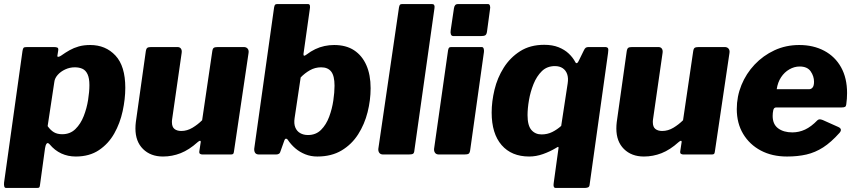

<svg xmlns="http://www.w3.org/2000/svg" viewBox="-29 -762 4219 947"><path d="M1 165Q-6 165 -8 157.5Q-10 150 -9 139L82 -511Q84 -523 87.5 -526.5Q91 -530 106 -530H236Q249 -530 254.5 -527Q260 -524 258 -512L254 -487Q253 -481 259.5 -482Q266 -483 273 -488Q294 -503 314.5 -514.5Q335 -526 359.5 -533Q384 -540 416 -540Q492 -540 540.5 -488Q589 -436 589 -329Q589 -274 576 -214Q563 -154 534.5 -103.5Q506 -53 459 -21.5Q412 10 345 10Q306 10 273.5 -5Q241 -20 216 -50Q206 -61 200.5 -53Q195 -45 193 -30L168 152Q167 161 164 163Q161 165 153 165H1ZM278 -100Q317 -100 343 -125.5Q369 -151 384 -189.5Q399 -228 405.5 -269Q412 -310 412 -342Q412 -376 403 -395.5Q394 -415 378 -422.5Q362 -430 340 -430Q315 -430 292.5 -419.5Q270 -409 255.5 -392.5Q241 -376 239 -358L206 -140Q220 -120 236.5 -110Q253 -100 278 -100Z M775 10Q714 10 676.5 -27Q639 -64 639 -128Q639 -136 639.5 -144.5Q640 -153 641 -160L690 -508Q692 -522 697.5 -526Q703 -530 717 -530H846Q858 -530 863.5 -522Q869 -514 867 -501L820 -174Q819 -169 819 -165Q819 -161 819 -159Q819 -136 831.5 -126Q844 -116 865 -116Q894 -116 920.5 -132Q947 -148 968 -169L1018 -509Q1020 -523 1026 -526.5Q1032 -530 1047 -530H1173Q1186 -530 1192.5 -522Q1199 -514 1197 -501L1125 -15Q1124 -6 1121 -3Q1118 0 1109 0H970Q963 0 958 -3Q953 -6 954 -15L961 -61Q962 -67 958 -67.5Q954 -68 946 -61Q904 -23 862 -6.5Q820 10 775 10Z M1249 0Q1235 0 1229.5 -8Q1224 -16 1225 -29L1323 -726Q1325 -736 1328 -739Q1331 -742 1339 -742H1490Q1498 -742 1499.5 -734.5Q1501 -727 1499 -717L1468 -497Q1467 -489 1470.5 -487.5Q1474 -486 1483 -493Q1504 -509 1526 -519.5Q1548 -530 1571.5 -535Q1595 -540 1619 -540Q1678 -540 1717.5 -514Q1757 -488 1778 -440.5Q1799 -393 1799 -327Q1799 -268 1784 -208.5Q1769 -149 1737.5 -99.5Q1706 -50 1656 -20Q1606 10 1536 10Q1504 10 1476.5 -1Q1449 -12 1427.5 -30.5Q1406 -49 1390 -73Q1387 -78 1381.5 -78Q1376 -78 1372 -65L1356 -20Q1353 -8 1347.5 -4Q1342 0 1332 0ZM1424 -179Q1420 -152 1427.5 -133.5Q1435 -115 1451.5 -105.5Q1468 -96 1490 -96Q1529 -96 1554.5 -121.5Q1580 -147 1594.5 -186Q1609 -225 1615 -266Q1621 -307 1621 -339Q1621 -388 1604.5 -409Q1588 -430 1555 -430Q1525 -430 1499.5 -415.5Q1474 -401 1454 -380Z M2015 -21Q2014 -7 2008 -3.5Q2002 0 1986 0H1861Q1848 0 1842 -8Q1836 -16 1837 -28L1939 -726Q1941 -736 1944 -739Q1947 -742 1955 -742H2102Q2117 -742 2114 -722Z M2290 -21Q2288 -7 2282 -3.5Q2276 0 2260 0H2136Q2123 0 2117 -8Q2111 -16 2112 -28L2181 -514Q2183 -524 2186 -527Q2189 -530 2198 -530H2347Q2354 -530 2356.5 -522.5Q2359 -515 2358 -506ZM2373 -606Q2371 -592 2364.5 -588Q2358 -584 2342 -584H2208Q2198 -584 2195 -592.5Q2192 -601 2194 -613L2210 -721Q2213 -742 2229 -742H2378Q2385 -742 2387.5 -734Q2390 -726 2388 -717Z M2712 165Q2698 165 2702 141L2725 -26Q2727 -35 2725 -37Q2723 -39 2713 -32Q2683 -14 2649 -2Q2615 10 2581 10Q2494 10 2445 -46.5Q2396 -103 2396 -207Q2396 -261 2410 -319.5Q2424 -378 2455.5 -428Q2487 -478 2536.5 -509.5Q2586 -541 2655 -541Q2696 -541 2726 -529Q2756 -517 2776.5 -497.5Q2797 -478 2809 -455Q2812 -449 2817 -451Q2822 -453 2828 -467L2850 -512Q2855 -523 2860 -526.5Q2865 -530 2874 -530H2954Q2966 -530 2969.5 -524.5Q2973 -519 2970 -500L2879 150Q2878 160 2870.5 162.5Q2863 165 2856 165H2712ZM2642 -99Q2671 -99 2695 -111Q2719 -123 2739 -141L2771 -351Q2775 -377 2768.5 -396Q2762 -415 2746.5 -425.5Q2731 -436 2708 -436Q2669 -436 2643.5 -411Q2618 -386 2602.5 -347.5Q2587 -309 2580 -268Q2573 -227 2573 -194Q2573 -143 2592 -121Q2611 -99 2642 -99Z M3147 10Q3086 10 3048.5 -27Q3011 -64 3011 -128Q3011 -136 3011.5 -144.5Q3012 -153 3013 -160L3062 -508Q3064 -522 3069.5 -526Q3075 -530 3089 -530H3218Q3230 -530 3235.5 -522Q3241 -514 3239 -501L3192 -174Q3191 -169 3191 -165Q3191 -161 3191 -159Q3191 -136 3203.5 -126Q3216 -116 3237 -116Q3266 -116 3292.5 -132Q3319 -148 3340 -169L3390 -509Q3392 -523 3398 -526.5Q3404 -530 3419 -530H3545Q3558 -530 3564.5 -522Q3571 -514 3569 -501L3497 -15Q3496 -6 3493 -3Q3490 0 3481 0H3342Q3335 0 3330 -3Q3325 -6 3326 -15L3333 -61Q3334 -67 3330 -67.5Q3326 -68 3318 -61Q3276 -23 3234 -6.5Q3192 10 3147 10Z M3853 10Q3779 10 3723.5 -19.5Q3668 -49 3636.5 -101.5Q3605 -154 3605 -224Q3605 -286 3628 -342.5Q3651 -399 3693 -443.5Q3735 -488 3791 -514Q3847 -540 3913 -540Q3983 -540 4036.5 -511.5Q4090 -483 4119.5 -430Q4149 -377 4149 -303Q4149 -289 4148 -275Q4147 -261 4145 -247Q4144 -238 4139 -235Q4134 -232 4121 -232H3799Q3788 -232 3785 -218.5Q3782 -205 3782 -190Q3782 -149 3809 -129Q3836 -109 3879 -109Q3912 -109 3942 -123Q3972 -137 4003 -169Q4009 -174 4015 -173.5Q4021 -173 4029 -170L4105 -136Q4128 -126 4112 -107Q4070 -60 4031 -35Q3992 -10 3949 0Q3906 10 3853 10ZM3962 -322Q3972 -322 3979 -330.5Q3986 -339 3986 -359Q3986 -386 3969.5 -410Q3953 -434 3915 -434Q3889 -434 3864.5 -420Q3840 -406 3823.5 -381Q3807 -356 3802 -322Z"/></svg>

Font: Libre Franklin Thin ExtraBold
Style: Italic
Weight: 800
Italic angle: -8°
Version: Version 2.000